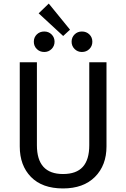

<svg xmlns="http://www.w3.org/2000/svg" viewBox="-20 -1035 702 1067"><path d="M251 -1015.1 369.1 -870.1 331.1 -835 194.8 -960.9ZM226.1 -859.9Q250.5 -859.9 266.8 -843.5Q283.2 -827.1 283.2 -803.2Q283.2 -779.3 266.6 -762.7Q250 -746.1 226.1 -746.1Q201.2 -746.1 184.6 -762.5Q168 -778.8 168 -803.2Q168 -827.6 184.6 -843.8Q201.2 -859.9 226.1 -859.9ZM435.1 -859.9Q460 -859.9 476.6 -843.8Q493.2 -827.6 493.2 -803.2Q493.2 -778.8 476.6 -762.5Q460 -746.1 435.1 -746.1Q411.1 -746.1 394.5 -762.7Q377.9 -779.3 377.9 -803.2Q377.9 -827.1 394.3 -843.5Q410.6 -859.9 435.1 -859.9ZM571.8 -689V-221.2Q571.8 -116.2 507.8 -52Q443.8 12.2 330.1 12.2Q214.8 12.2 152.3 -51.5Q89.8 -115.2 89.8 -221.2V-689H185.1V-228Q185.1 -67.9 330.1 -67.9Q404.3 -67.9 440.2 -107.7Q476.1 -147.5 476.1 -228V-689Z"/></svg>

Font: FiraGO
Style: Regular
Weight: 400
Designer: bBox Type
Foundry: bBox Type GmbH
Version: Version 1.001;PS 001.001;hotconv 1.0.88;makeotf.lib2.5.64775